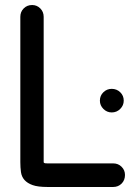

<svg xmlns="http://www.w3.org/2000/svg" viewBox="-20 -745 539 765"><path d="M425 -297Q406 -297 392 -311Q378 -325 378 -344Q378 -364 392 -377.5Q406 -391 425 -391Q445 -391 459 -377.5Q473 -364 473 -344Q473 -325 459 -311Q445 -297 425 -297ZM431 -94Q451 -94 464.5 -80.5Q478 -67 478 -48Q478 -27 464.5 -13.5Q451 0 431 0H169Q131 0 110 -7.5Q89 -15 77.5 -28Q66 -41 63.5 -59.5Q61 -78 61 -99V-678Q61 -698 74.5 -711.5Q88 -725 108 -725Q127 -725 140.5 -711.5Q154 -698 154 -678V-99Q154 -97 156.5 -95.5Q159 -94 169 -94Z"/></svg>

Font: VDS
Style: Regular
Weight: 400
Designer: artmaker
Foundry: artmaker
Version: Version 1.000 2009 initial release